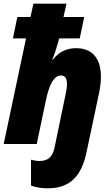

<svg xmlns="http://www.w3.org/2000/svg" viewBox="-22 -780 608 1040"><path d="M237 240C358 240 420 173 447 43L515 -278C546 -429 502 -519 391 -519C341 -519 299 -501 264 -457H261C272 -482 284 -518 293 -551L298 -572H410L434 -688H322L338 -760H159L143 -688H72L48 -572H119L-2 0H177L228 -243C247 -330 273 -371 308 -371C340 -371 348 -339 335 -277L273 21C263 69 238 92 193 92C179 92 164 90 146 85V225C171 235 202 240 237 240Z"/></svg>

Font: Noto Sans SemiCondensed Black
Style: Italic
Weight: 900
Width: 4
Italic angle: -12°
Designer: Monotype Design Team
Foundry: Monotype Imaging Inc.
Version: Version 2.013